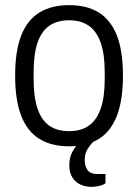

<svg xmlns="http://www.w3.org/2000/svg" viewBox="-20 -558 538 748"><path d="M249 12Q181 12 134 -16.5Q87 -45 63 -106Q39 -167 39 -263Q39 -360 63 -420.5Q87 -481 134 -509.5Q181 -538 249 -538Q318 -538 364.5 -509.5Q411 -481 435 -420.5Q459 -360 459 -263Q459 -167 435 -106Q411 -45 364.5 -16.5Q318 12 249 12ZM249 -47Q295 -47 325.5 -68Q356 -89 372 -134Q388 -179 388 -250V-276Q388 -348 372 -392.5Q356 -437 325.5 -458Q295 -479 249 -479Q203 -479 172.5 -458Q142 -437 126.5 -392.5Q111 -348 111 -276V-250Q111 -179 126.5 -134Q142 -89 172.5 -68Q203 -47 249 -47ZM337 170Q315 170 295.5 162Q276 154 263 135Q250 116 250 85Q250 54 263.5 30.5Q277 7 296 -12H344V-6Q333 4 321.5 22Q310 40 310 66Q310 89 321 104.5Q332 120 360 120H391V156Q379 164 363.5 167Q348 170 337 170Z"/></svg>

Font: Archivo SemiCondensed Light
Style: Regular
Weight: 300
Width: 4
Designer: Hector Gatti
Foundry: Omnibus-Type
Version: Version 2.001